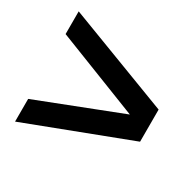

<svg xmlns="http://www.w3.org/2000/svg" viewBox="-123 -737 830 813"><g transform="rotate(30 292.0 -330.5)"><path d="M543 -252 42 -61V-172L448 -330L42 -489V-600L543 -409Z"/></g></svg>

Font: Libra Sans
Style: Bold
Weight: 700
Foundry: Context Ltd
Version: Version 1.000